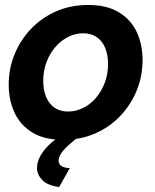

<svg xmlns="http://www.w3.org/2000/svg" viewBox="-20 -553 626 773"><path d="M234 10Q158 10 109.5 -20Q61 -50 38 -100.5Q15 -151 15 -212Q15 -276 38.5 -334Q62 -392 105 -437Q148 -482 206.5 -507.5Q265 -533 335 -533Q411 -533 459.5 -503Q508 -473 531 -423Q554 -373 554 -311Q554 -247 530.5 -189Q507 -131 464 -86Q421 -41 362.5 -15.5Q304 10 234 10ZM254 -104Q285 -104 314 -118Q343 -132 365.5 -158Q388 -184 401.5 -219Q415 -254 415 -295Q415 -332 403.5 -360Q392 -388 369.5 -403.5Q347 -419 315 -419Q284 -419 255.5 -405Q227 -391 204 -365Q181 -339 167.5 -303.5Q154 -268 154 -227Q154 -191 165.5 -163Q177 -135 199.5 -119.5Q222 -104 254 -104ZM129 124Q129 88 158.5 51Q188 14 246 -21H288L294 0Q256 29 236 51.5Q216 74 216 94Q216 108 227.5 115.5Q239 123 261 124L218 200Q172 194 150.5 172Q129 150 129 124Z"/></svg>

Font: Raleway Thin
Style: Bold Italic
Weight: 700
Italic angle: -12°
Version: Version 4.026